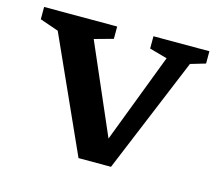

<svg xmlns="http://www.w3.org/2000/svg" viewBox="-80 -618 847 731"><g transform="rotate(15 343.0 -253.0)"><path d="M601.5 -448 412.5 8H284.5L82.5 -440L9 -465.5V-514H297V-465.5L223 -445L375.5 -93.5L510 -446L440 -465.5V-514H660.5V-465.5Z"/></g></svg>

Font: Newsreader 6pt Medium
Style: Regular
Weight: 500
Designer: Hugues Gentile
Foundry: Production Type
Version: Version 1.003; ttfautohint (v1.8.3)